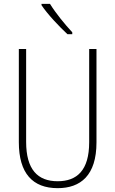

<svg xmlns="http://www.w3.org/2000/svg" viewBox="-20 -969 600 999"><path d="M240 -949H196V-942C228 -894 289 -830 331 -791H356V-801C317 -843 271 -899 240 -949ZM482 -228V-714H444V-229C444 -82 380 -26 280 -26C176 -26 116 -87 116 -231V-714H78V-229C78 -67 150 10 280 10C399 10 482 -56 482 -228Z"/></svg>

Font: Noto Sans Tamil Condensed ExtraLight
Style: Regular
Weight: 200
Width: 3
Designer: Jelle Bosma - Monotype Design Team
Foundry: Monotype Imaging Inc.
Version: Version 2.004